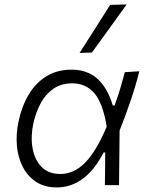

<svg xmlns="http://www.w3.org/2000/svg" viewBox="-20 -812 652 842"><path d="M229 10Q176 10 138.8 -14.2Q101.5 -38.5 80.2 -79.5Q59 -120.5 54.2 -172Q49.5 -223.5 61 -278Q75 -345 105.5 -396.5Q136 -448 183 -477.2Q230 -506.5 294 -506.5Q363.5 -506.5 408 -465.8Q452.5 -425 474.5 -349.5H482.5Q498.5 -393 508.8 -428.8Q519 -464.5 527.5 -495.5L591 -499.5Q575 -435 552 -368Q529 -301 504.5 -239.5Q503 -119.5 502 0H440Q440.5 -37 440.8 -73Q441 -109 441.5 -143.5H434.5Q393.5 -64.5 341.8 -27.2Q290 10 229 10ZM245 -49Q304.5 -49 353.8 -99.2Q403 -149.5 448 -257Q431 -360 393.8 -403.2Q356.5 -446.5 297 -446.5Q247.5 -446.5 213 -422Q178.5 -397.5 157.5 -357.5Q136.5 -317.5 126.5 -271.5Q114 -215 122.5 -164Q131 -113 161.2 -81Q191.5 -49 245 -49ZM329 -580Q363.5 -633.5 396.8 -686Q430 -738.5 463 -790.5L535.5 -792.5Q497 -739 459 -686.5Q421 -634 383 -581.5Z"/></svg>

Font: Commissioner Light
Style: Italic
Weight: 300
Italic angle: -12°
Designer: Kostas Bartsokas
Foundry: Kostas Bartsokas
Version: Version 1.000; ttfautohint (v1.8.3)